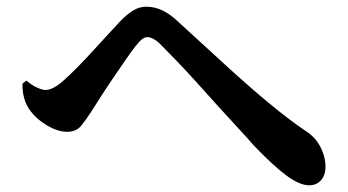

<svg xmlns="http://www.w3.org/2000/svg" viewBox="-20 -628 1040 574"><path d="M904 -74Q876 -74 836 -103.5Q796 -133 737 -195Q720 -215 692 -245Q664 -275 632 -310.5Q600 -346 568.5 -381Q537 -416 509.5 -444.5Q482 -473 465 -490Q451 -505 440 -511Q429 -517 421 -517Q413 -517 405 -511Q397 -505 386 -491Q374 -476 356.5 -450.5Q339 -425 319.5 -396.5Q300 -368 283 -341.5Q266 -315 254 -296Q238 -271 223 -252.5Q208 -234 181 -234Q152 -234 119 -254Q86 -274 67 -302Q57 -317 52 -335.5Q47 -354 47 -378L59 -387Q74 -374 90 -366.5Q106 -359 116 -359Q127 -359 140.5 -366Q154 -373 172 -389Q191 -406 215 -430.5Q239 -455 263 -481.5Q287 -508 308 -530.5Q329 -553 339 -564Q358 -584 377 -596Q396 -608 417 -608Q443 -608 466.5 -596.5Q490 -585 516 -560Q585 -497 652.5 -435Q720 -373 782 -321.5Q844 -270 893 -237Q922 -219 937.5 -189.5Q953 -160 953 -129Q953 -104 939.5 -89Q926 -74 904 -74Z"/></svg>

Font: Noto Serif SC ExtraLight
Style: Bold
Weight: 700
Version: Version 2.002-H1;hotconv 1.1.0;makeotfexe 2.6.0